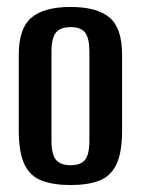

<svg xmlns="http://www.w3.org/2000/svg" viewBox="-20 -524 404 552"><path d="M183 8Q134 8 100.5 -4.5Q67 -17 50.5 -51Q34 -85 34 -149V-367Q34 -442 70 -473Q106 -504 183 -504Q259 -504 295 -473.5Q331 -443 331 -367V-149Q331 -85 314.5 -51Q298 -17 265 -4.5Q232 8 183 8ZM183 -49Q212 -49 224.5 -64.5Q237 -80 237 -120V-375Q237 -414 225 -430Q213 -446 183 -446Q154 -446 141 -430.5Q128 -415 128 -375V-120Q128 -80 141 -64.5Q154 -49 183 -49Z"/></svg>

Font: Alumni Sans Thin SemiBold
Style: Regular
Weight: 600
Version: Version 1.018